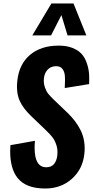

<svg xmlns="http://www.w3.org/2000/svg" viewBox="-20 -1085 540 1116"><path d="M168 -879.4 278.8 -1064.9H407.2L481.9 -879.4H372.6L336.9 -997.1L276.9 -879.4ZM242.2 10.7Q129.9 10.7 81.1 -51.8Q39.6 -105 39.1 -204.1Q39.1 -221.7 40.5 -241.2L183.1 -266.6Q181.2 -244.6 181.2 -225.6Q181.2 -112.8 249 -112.8Q278.8 -112.8 294.2 -131.8Q309.6 -150.9 313 -181.2Q314 -190.4 314 -198.7Q314.5 -221.7 307.6 -242.2Q298.8 -269.5 283.9 -288.3Q269 -307.1 241.2 -333.5L159.2 -412.1Q114.3 -455.1 93.8 -500.5Q79.1 -533.7 78.6 -580.1Q78.6 -596.7 80.6 -614.7Q90.8 -712.4 154.3 -765.9Q217.8 -819.3 318.4 -819.8Q319.8 -819.8 321.8 -819.8Q366.7 -819.8 399.4 -807.1Q433.6 -793.9 452.9 -773.2Q472.2 -752.4 483.2 -721.9Q494.1 -691.4 497.1 -662.1Q499 -643.1 498.5 -621.1Q498.5 -609.4 498 -596.2L356.4 -573.2Q357.9 -598.1 357.9 -619.1Q357.9 -628.9 357.4 -638.7Q356.4 -667 342.8 -684.6Q330.6 -700.2 306.6 -700.2Q304.7 -700.2 302.2 -700.2Q273.4 -698.7 255.9 -679Q238.3 -659.2 235.4 -630.4Q234.4 -623 234.4 -615.7Q234.4 -595.7 240.7 -578.1Q249 -554.2 259.8 -540.8Q270.5 -527.3 292 -506.3L373 -428.7Q397.9 -404.3 415.5 -381.3Q433.1 -358.4 448 -329.1Q462.9 -299.8 468.8 -264.6Q472.2 -244.6 472.2 -223.6Q472.2 -207.5 470.2 -190.4Q460.9 -102.1 397.9 -45.7Q335 10.7 242.2 10.7Z"/></svg>

Font: Oswald
Style: Demi-Bold
Weight: 600
Designer: Vernon Adams
Foundry: Vernon Adams
Version: 3.0; ttfautohint (v0.94.23-7a4d-dirty) -l 8 -r 50 -G 200 -x 